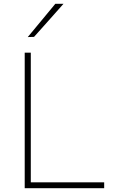

<svg xmlns="http://www.w3.org/2000/svg" viewBox="-20 -990 606 1010"><path d="M110 0Q110 -61 110 -117Q110 -173 110 -238V-475Q110 -540.5 110 -596.5Q110 -652.5 110 -713H142Q142 -652.5 142 -596.5Q142 -540.5 142 -475V-242Q142 -177 142 -121Q142 -65 142 -4L126 -31H250Q311.5 -31 358.5 -31Q405.5 -31 445.8 -31Q486 -31 528 -31V0ZM126 -795Q163 -839.5 199 -883Q235 -926.5 271 -970H314Q288 -940.5 262.2 -911.5Q236.5 -882.5 210.8 -853.8Q185 -825 159 -796Z"/></svg>

Font: Commissioner Thin
Style: Regular
Weight: 100
Designer: Kostas Bartsokas
Foundry: Kostas Bartsokas
Version: Version 1.001;gftools[0.9.23]